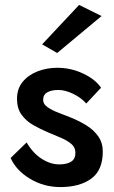

<svg xmlns="http://www.w3.org/2000/svg" viewBox="-20 -745 464 779"><path d="M392 -680 212 -530 151 -565 301 -725ZM88 -167Q114 -123 149.5 -100.5Q185 -78 220 -78Q251 -78 268.5 -89Q286 -100 286 -125Q286 -147 269.5 -161Q253 -175 227 -186Q201 -197 175 -208Q144 -221 115 -237.5Q86 -254 67.5 -279.5Q49 -305 49 -344Q49 -385 72 -413Q95 -441 132.5 -455.5Q170 -470 212 -470Q268 -470 317.5 -446.5Q367 -423 390 -389L330 -325Q309 -349 276.5 -364.5Q244 -380 217 -380Q189 -380 172 -370.5Q155 -361 155 -339Q155 -323 172.5 -310.5Q190 -298 216.5 -288Q243 -278 270 -267Q302 -254 331 -236Q360 -218 378.5 -192Q397 -166 397 -130Q397 -54 350 -20Q303 14 225 14Q158 14 102 -19.5Q46 -53 23 -104Z"/></svg>

Font: Jost* Medium
Style: Regular
Weight: 500
Version: Version 3.7